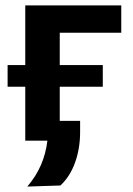

<svg xmlns="http://www.w3.org/2000/svg" viewBox="-20 -518 488 707"><path d="M80.5 169Q113 131 131 89Q149 47 154.5 0H73V-198.5H8V-278.5H73V-498H426.5V-397.5H200V-278.5H358.5V-198.5H200V-73H275V-32Q275 28.5 256.5 80.2Q238 132 202.5 165Z"/></svg>

Font: Heraclito SemiBold
Style: Regular
Weight: 600
Designer: Kostas Bartsokas (font) & Cristiano Sobral (main changes)
Foundry: Kostas Bartsokas (font) & Cristiano Sobral (main changes)
Version: Version 1.00;July 8, 2020;FontCreator 13.0.0.2655 64-bit